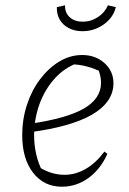

<svg xmlns="http://www.w3.org/2000/svg" viewBox="-20 -698 486 726"><path d="M214 8Q146 8 105 -45Q64 -98 64 -187Q64 -247 82 -302Q100 -357 132 -399Q164 -441 204.5 -465.5Q245 -490 291 -490Q341 -490 375 -459.5Q409 -429 409 -383Q409 -347 388 -317Q367 -287 327 -264Q287 -241 228 -224.5Q169 -208 93 -198V-230Q232 -250 297 -287.5Q362 -325 362 -385Q362 -413 349 -441L367 -424Q340 -438 311 -446Q282 -454 250 -455L271 -459Q221 -440 184.5 -398.5Q148 -357 128.5 -302Q109 -247 109 -186Q109 -150 117 -114.5Q125 -79 142 -47L128 -66Q152 -51 176 -44Q200 -37 224 -37Q265 -37 303.5 -59Q342 -81 375 -125L386 -116Q360 -58 314.5 -25Q269 8 214 8ZM292 -580Q262 -580 239.5 -592Q217 -604 205.5 -624.5Q194 -645 195 -671L226 -678Q225 -650 243.5 -633Q262 -616 293 -616Q324 -616 350.5 -633.5Q377 -651 388 -678L418 -671Q412 -645 393.5 -624.5Q375 -604 348.5 -592Q322 -580 292 -580Z"/></svg>

Font: Piazzolla Thin Thin
Style: Italic
Weight: 250
Italic angle: -11.3°
Version: Version 2.005